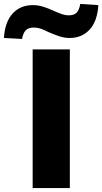

<svg xmlns="http://www.w3.org/2000/svg" viewBox="-90 -956 520 976"><path d="M76 0V-705H265V0ZM22 -758 -70 -763Q-65 -844 -26 -887Q13 -930 77 -930Q103 -930 129 -922Q155 -914 183 -901Q207 -890 225 -884Q243 -878 258 -878Q287 -878 300 -892Q313 -906 318 -936L410 -930Q405 -849 366 -806Q327 -763 264 -763Q236 -763 210 -772Q184 -781 156 -793Q133 -805 116 -810.5Q99 -816 82 -816Q54 -816 40.5 -801.5Q27 -787 22 -758Z"/></svg>

Font: Nunito Sans 9pt Black
Style: Regular
Weight: 900
Version: Version 3.101;gftools[0.9.27]